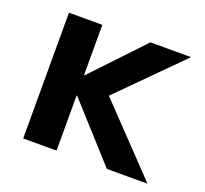

<svg xmlns="http://www.w3.org/2000/svg" viewBox="-96 -633 795 746"><g transform="rotate(20 301.0 -260.0)"><path d="M69 0V-520H207V-312H209L406 -520H574L325 -270L583 0H415L209 -228H207V0Z"/></g></svg>

Font: M PLUS 1
Style: Bold
Weight: 700
Designer: Coji Morishita
Foundry: UNDERFOREST DESIGN
Version: Version 1.001